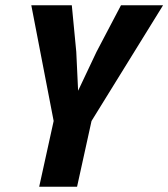

<svg xmlns="http://www.w3.org/2000/svg" viewBox="-20 -710 640 730"><path d="M184 -250 99 -690H253L270 -513L277 -365L347 -513L440 -690H600L328 -250L273 0H129Z"/></svg>

Font: Decalotype
Style: Bold Italic
Weight: 700
Italic angle: -12°
Designer: Alfredo Marco Pradil
Foundry: Alfredo Marco Pradil
Version: Version 1.0